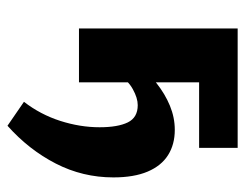

<svg xmlns="http://www.w3.org/2000/svg" viewBox="-91 -373 655 513"><g transform="rotate(90 236.5 -116.5)"><path d="M316 191 252 147Q286 103 303 50Q320 -3 320 -55Q320 -104 307 -130.5Q294 -157 261 -157Q242 -157 218.5 -144Q195 -131 183 -109L145 -150Q173 -184 202 -207Q231 -230 262.5 -243Q294 -256 327 -256Q366 -256 394.5 -238Q423 -220 438.5 -183.5Q454 -147 454 -92Q454 -10 417 62Q380 134 316 191ZM56 0V-424H200V0ZM132 -321V-424H375V-321Z"/></g></svg>

Font: Ysabeau Infant ExtraBold
Style: Regular
Weight: 800
Designer: Christian Thalmann (Catharsis Fonts)
Version: Version 2.001;gftools[0.9.30]; featfreeze: ss01,ss02,lnum